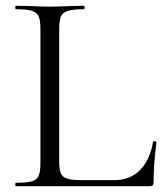

<svg xmlns="http://www.w3.org/2000/svg" viewBox="-20 -645 573 665"><path d="M185 -85Q185 -57 191 -44Q197 -31 213.5 -26Q230 -21 266 -21H374Q431 -21 465.5 -56.5Q500 -92 510 -154Q510 -156 514 -156Q517 -156 519.5 -155Q522 -154 522 -152Q512 -78 512 -15Q512 -7 509 -3.5Q506 0 497 0H35Q33 0 33 -6Q33 -12 35 -12Q73 -12 90.5 -17Q108 -22 114 -36.5Q120 -51 120 -81V-544Q120 -574 114 -588Q108 -602 90.5 -607.5Q73 -613 35 -613Q33 -613 33 -619Q33 -625 35 -625L84 -624Q126 -622 152 -622Q181 -622 223 -624L270 -625Q273 -625 273 -619Q273 -613 270 -613Q233 -613 215 -607.5Q197 -602 191 -587.5Q185 -573 185 -543Z"/></svg>

Font: Cormorant Garamond
Style: Regular
Weight: 400
Designer: Christian Thalmann (Catharsis Fonts)
Version: Version 3.000